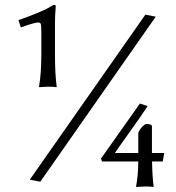

<svg xmlns="http://www.w3.org/2000/svg" viewBox="-20 -659 700 762"><path d="M144 -442.9V-527.8Q144 -554.7 142.3 -562.3Q140.6 -569.8 131.8 -569.8Q122.6 -569.8 98.6 -562.5Q74.7 -555.2 63 -549.8L53.2 -579.1Q57.1 -580.6 70.6 -585.4Q84 -590.3 88.9 -592Q93.8 -593.8 105.7 -598.4Q117.7 -603 123.8 -605.7Q129.9 -608.4 140.6 -612.8Q151.4 -617.2 158.7 -620.8Q166 -624.5 175 -629.4Q184.1 -634.3 191.9 -639.2H198.2Q201.2 -639.2 201.2 -632.8Q198.2 -598.6 198.2 -568.8V-442.9Q198.2 -362.8 205.1 -314.9L204.1 -313Q194.8 -314.9 169.9 -314.9L136.2 -313L134.8 -314.9Q144 -366.7 144 -442.9ZM520 81.1Q528.3 38.6 528.8 -18.1H384.8L380.9 -29.8L535.2 -248L565.9 -237.8Q541 -199.7 492.9 -132.6Q444.8 -65.4 436 -51.8H528.8V-128.9Q528.8 -134.8 536.1 -146Q552.2 -167 562 -167Q583 -167 583 -157.2V-51.8H631.8L626 -18.1H583.5Q584.5 43.5 589.8 81.1L588.9 83Q580.1 81.1 555.2 81.1L521 83ZM557.1 -601.1 598.1 -592.8 140.1 62 98.1 54.2Z"/></svg>

Font: Linux Biolinum
Style: Regular
Weight: 400
Designer: Philipp H. Poll
Foundry: Philipp H. Poll
Version: Version 0.6.4